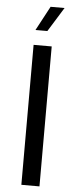

<svg xmlns="http://www.w3.org/2000/svg" viewBox="-63 -982 403 1014"><g transform="rotate(5 139.0 -475.0)"><path d="M91 0H187V-742H91ZM94 -821H157L237 -950H163Z"/></g></svg>

Font: Chess Sans Medium
Style: Regular
Weight: 500
Designer: Wolf Bōese
Foundry: Wolf Bōese
Version: Version 7.223;Glyphs 3.3 (3306)